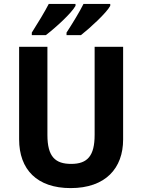

<svg xmlns="http://www.w3.org/2000/svg" viewBox="-20 -954 728 984"><path d="M545 -924V-934H408C389 -895 351 -833 321 -787V-774H395C442 -811 525 -887 545 -924ZM367 -924V-934H230C210 -895 173 -834 143 -787V-774H215C266 -813 346 -886 367 -924ZM611 -239V-714H465V-263C465 -156 429 -114 345 -114C264 -114 223 -150 223 -262V-714H78V-240C78 -85 170 10 342 10C521 10 611 -92 611 -239Z"/></svg>

Font: Noto Sans Telugu SemiCondensed
Style: Bold
Weight: 700
Width: 4
Designer: Jelle Bosma - Monotype Design Team
Foundry: Monotype Imaging Inc.
Version: Version 2.005